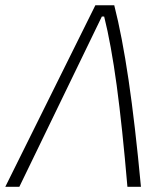

<svg xmlns="http://www.w3.org/2000/svg" viewBox="-32 -714 638 734"><path d="M-11.7 0 332.5 -693.8H404.8Q434.6 -577.1 459.5 -408.4Q484.4 -239.7 506.8 0H455.1Q435.5 -229.5 414.1 -387.5Q392.6 -545.4 366.2 -650.9H357.4L42 0Z"/></svg>

Font: CaskaydiaCove NFP ExtraLight
Style: Italic
Weight: 200
Italic angle: -10°
Designer: Aaron Bell
Foundry: Saja Typeworks
Version: Version 2111.001; VTT 6.35;Nerd Fonts 3.1.1